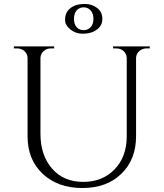

<svg xmlns="http://www.w3.org/2000/svg" viewBox="-20 -934 825 968"><path d="M496 -839Q496 -795 450 -774Q428 -764 395 -764Q362 -764 335 -785.5Q308 -807 308 -834Q308 -861 320.5 -878Q333 -895 354 -904.5Q375 -914 409 -914Q443 -914 469.5 -894Q496 -874 496 -839ZM437 -881.5Q423 -897 401.5 -897Q380 -897 366.5 -881.5Q353 -866 353 -839Q353 -812 366.5 -797Q380 -782 401.5 -782Q423 -782 437 -797Q451 -812 451 -839Q451 -866 437 -881.5ZM735 -690H719Q698 -690 682.5 -676.5Q667 -663 666 -643V-247Q666 -130 592 -58Q518 14 395 14Q272 14 195.5 -57.5Q119 -129 119 -246V-640Q119 -662 103.5 -676Q88 -690 66 -690H50V-700H253V-690H237Q215 -690 200 -676.5Q185 -663 184 -642V-260Q184 -151 242.5 -84Q301 -17 399 -17Q497 -17 558 -80.5Q619 -144 619 -247V-642Q618 -663 603 -676.5Q588 -690 566 -690H550V-700H735Z"/></svg>

Font: Cinzel
Style: Regular
Weight: 400
Designer: Natanael Gama
Version: Version 1.001;PS 001.001;hotconv 1.0.56;makeotf.lib2.0.21325